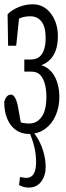

<svg xmlns="http://www.w3.org/2000/svg" viewBox="-21 -579 307 891"><path d="M111.8 291.5Q96.7 291.5 85.4 287.4Q74.2 283.2 67.4 279.8L71.8 242.7Q81.1 243.7 88.1 245.1Q95.2 246.6 101.1 246.6Q123.5 246.6 135 228.3Q146.5 210 146.5 173.3Q146.5 137.7 138.2 102.5Q129.9 67.4 111.8 26.9H134.3V35.2Q153.3 59.1 165.5 85.4Q177.7 111.8 184.3 140.1Q190.9 168.5 190.9 197.3Q190.9 235.8 170.2 263.7Q149.4 291.5 111.8 291.5ZM111.8 42.5Q79.1 42.5 53.2 24.7Q27.3 6.8 12.9 -27.1Q-1.5 -61 -1.5 -106.4Q2 -118.2 6.3 -125.2Q10.7 -132.3 16.6 -136.2Q22.5 -140.1 29.8 -140.1Q41.5 -140.1 50.3 -122.6Q59.1 -105 63.5 -77.6L80.1 15.6L35.6 -29.8Q53.2 -18.1 72.5 -12Q91.8 -5.9 115.7 -5.9Q149.9 -5.9 172.1 -36.4Q194.3 -66.9 194.3 -129.4Q194.3 -162.1 187.5 -188.2Q180.7 -214.4 166.3 -230.5Q151.9 -246.6 124 -246.6H91.8V-302.7H120.1Q145 -302.7 160.4 -314.2Q175.8 -325.7 183.3 -348.6Q190.9 -371.6 190.9 -401.9Q190.9 -454.6 171.6 -479Q152.3 -503.4 120.1 -503.4Q94.2 -503.4 74.7 -495.8Q55.2 -488.3 41 -471.7L69.3 -512.7L54.2 -366.7H16.6L14.2 -512.7Q35.6 -534.2 66.9 -546.6Q98.1 -559.1 130.9 -559.1Q182.6 -559.1 215.1 -516.1Q247.6 -473.1 247.6 -410.2Q247.6 -371.6 236.8 -342.8Q226.1 -314 203.9 -295.4Q181.6 -276.9 148.4 -270L146.5 -281.7Q173.3 -278.3 193.4 -266.4Q213.4 -254.4 226.8 -233.9Q240.2 -213.4 247.3 -187Q254.4 -160.6 254.4 -128.4Q254.4 -82.5 237.5 -43.5Q220.7 -4.4 188.7 19Q156.7 42.5 111.8 42.5Z"/></svg>

Font: Scarab Serif
Style: Condensed
Weight: 400
Designer: John Roberts
Foundry: Scarab
Version: 1.0